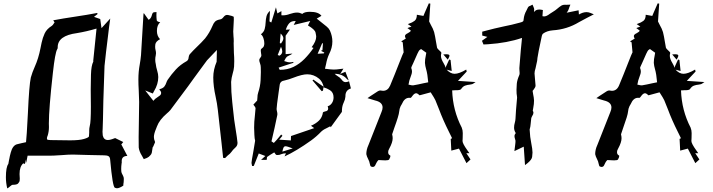

<svg xmlns="http://www.w3.org/2000/svg" viewBox="-20 -897 4131 1113"><path d="M386.7 -83.5Q439.5 -83.5 466.3 -91.3Q493.2 -99.1 495.6 -106Q497.1 -116.7 497.1 -127.9V-140.1Q497.1 -154.3 500.5 -167.5Q506.8 -189 506.8 -278.8L505.9 -378.4Q505.9 -410.6 507.3 -463.6Q508.8 -516.6 520.5 -539.1L521 -541Q520.5 -541.5 520.5 -544.9L539.6 -731.4Q482.4 -714.4 426.3 -705.1Q314.5 -690.4 314.5 -623.5V-620.1Q314.5 -615.7 311.5 -611.3Q299.3 -590.8 286.6 -475.1Q263.2 -267.1 263.2 -181.2L263.7 -160.6Q263.7 -135.7 256.8 -112.3Q252 -101.6 252 -95.2Q252 -93.8 252.9 -89.6Q253.9 -85.4 272.5 -85Q296.9 -84 386.7 -83.5ZM22 195.3Q14.2 162.6 14.2 130.9Q14.2 71.8 28.3 53.2L32.7 28.8L33.2 27.8Q36.6 7.3 42.5 -13.2Q53.2 -53.2 77.6 -60.5Q89.4 -64 103.3 -66.7Q117.2 -69.3 130.9 -72.8Q134.3 -97.2 141.6 -238.8Q148.9 -403.3 158.7 -447.8Q167.5 -479 181.2 -509.3Q203.1 -557.6 214.8 -618.2L221.2 -649.4Q227.1 -677.7 239 -703.4Q251 -729 280.3 -747.1Q287.1 -752 291.5 -760.3Q293.9 -764.2 296.4 -767.1L288.6 -779.3Q344.7 -790 415.8 -800.5Q486.8 -811 543 -821.8Q544.9 -818.8 545.9 -815.9L524.9 -799.3L561 -786.6L568.4 -733.9L619.1 -789.6Q612.8 -747.6 604.5 -675.3Q594.2 -595.2 585.9 -515.1L579.1 -313Q576.7 -178.7 575.2 -152.8V-151.4Q574.2 -142.1 574.2 -133.3Q574.2 -122.6 575.7 -111.8Q581.5 -85.4 605.5 -85.4Q615.7 -85.4 628.4 -89.8Q646.5 -96.7 647.5 -96.7L694.3 -73.7L689.5 -67.4Q683.1 -60.5 683.1 -60.1L718.3 6.8Q685.5 7.3 685.5 37.1V42.5Q686 39.6 686.5 39.6L684.6 52.7Q682.6 67.4 682.6 82Q682.6 85 683.1 95.2Q683.6 105.5 693.8 123Q697.8 130.9 697.8 140.1Q697.8 149.4 696.8 159.7Q694.8 169.4 694.8 179.2Q671.4 194.3 658.2 194.3Q654.3 194.3 646 191.4Q632.8 187 618.7 29.8Q617.7 13.2 608.9 8.3Q600.1 3.4 583.5 3.4Q542 2.9 492.9 1.5Q443.8 0 401.9 -1Q376 -1 335.9 2.4L316.9 3.4Q293 5.4 269.5 5.4H140.1Q132.3 46.4 131.8 46.4Q130.9 46.4 129.9 27.8Q126.5 53.2 122.6 53.2L114.7 49.8Q93.3 68.8 93.3 111.8Q93.3 120.1 94.2 129.4Q94.7 132.3 94.7 136.7Q94.7 140.6 94 149.2Q93.3 157.7 84.5 167Q77.1 174.3 53.7 174.3Q48.3 174.3 38.6 183.1Q31.2 190.4 22 195.3Z M813.5 25.4Q808.6 15.6 802.7 5.9Q787.1 -19 784.2 -42L783.7 -102.5Q783.7 -153.3 785.2 -203.6Q786.6 -253.9 786.6 -306.2Q786.1 -340.3 784.2 -374Q782.2 -405.3 782.2 -436.5Q782.2 -481.4 790 -522.9Q794.9 -549.8 797.4 -577.1Q800.3 -619.6 812 -819.3H814.9Q833 -794.9 841.3 -782.2L846.2 -785.2Q856 -792.5 860.4 -809.1Q862.3 -817.9 866 -822.5Q869.6 -827.1 887.2 -827.1L886.7 -808.6Q886.7 -793.9 888.7 -778.8Q891.1 -771 908.7 -768.1Q889.6 -751.5 889.6 -717.8Q889.6 -688.5 907.7 -669.9Q882.8 -656.7 880.4 -639.6Q879.4 -632.8 879.4 -626Q879.4 -616.2 881.8 -606.7Q884.3 -597.2 884.3 -588.4Q884.3 -581.5 882.8 -575.7Q879.9 -563.5 879.9 -551.3Q879.9 -537.6 883.3 -524.4V-523.9Q884.8 -508.8 891.1 -487.8Q897.5 -466.8 897.5 -450.2Q897.5 -409.2 873 -368.7L865.7 -355L821.8 -372.6L869.1 -312.5Q878.9 -325.2 891.6 -332.5Q899.9 -337.4 907 -343.5Q914.1 -349.6 914.1 -358.4Q914.1 -367.2 904.3 -376.5L904.8 -379.9Q925.3 -385.3 933.1 -396Q940.9 -406.7 944.3 -418Q947.3 -427.2 952.1 -434.6Q974.1 -466.8 999.3 -494.1Q1024.4 -521.5 1062 -542.5Q1072.8 -548.8 1073.7 -565.9Q1075.2 -575.7 1079.6 -582Q1099.6 -604.5 1121.6 -625.5Q1146.5 -648.9 1168.9 -674.3Q1194.3 -706.1 1212.4 -748.5Q1217.3 -761.7 1226.1 -771.2Q1234.9 -780.8 1256.8 -784.7Q1266.6 -786.1 1275.9 -798.3Q1285.2 -810.5 1296.4 -810.5Q1299.8 -810.5 1304.2 -809.6Q1329.1 -804.2 1335 -799.8L1335.4 -781.7Q1335.4 -766.6 1332 -714.4Q1332 -699.7 1333.5 -686Q1335 -674.3 1335 -657.2L1334.5 -647Q1334.5 -618.2 1335.9 -589.8Q1337.9 -565.9 1337.9 -542.5Q1337.9 -526.4 1336.9 -510.7Q1335 -490.2 1328.6 -469.7Q1321.8 -446.3 1319.8 -422.4Q1319.8 -363.8 1326.2 -306.6Q1327.6 -295.4 1328.6 -283.7Q1336.9 -196.3 1347.7 -136.2Q1353.5 -102.5 1356.9 -68.8Q1356.9 -51.3 1342.3 -39.6Q1329.6 -28.3 1322.3 -17.3Q1314.9 -6.3 1298.8 5.4Q1295.4 7.8 1292 12.2Q1288.6 16.6 1284.7 19.5Q1282.7 19.5 1281.2 19L1273.4 18.1L1264.2 -68.4L1242.7 -260.3Q1238.3 -298.8 1230 -336.4Q1216.3 -397.9 1216.3 -447.8Q1216.3 -493.2 1235.8 -539.1L1237.3 -607.4L1180.2 -547.4Q1164.6 -525.4 1162.1 -522.9L1104.5 -444.3Q1104.5 -441.9 967.8 -259.3Q958 -248 948.2 -240.2Q903.8 -202.1 890.1 -164.6L884.8 -150.9Q872.1 -121.1 872.1 -103Q872.1 -89.8 877.9 -76.7Q878.9 -75.7 878.9 -73.7Q878.4 -69.8 873.5 -60.1L869.1 -49.3L868.7 -48.3Q864.3 -43.9 864.3 -39.6Q862.3 -22 860.1 -12.5Q857.9 -2.9 852.1 2.4Q849.1 4.9 847.2 7.3Q845.2 9.8 842.3 12.2Q835 18.6 813.5 25.4Z M1441.4 65.4Q1440.9 61.5 1439.9 58.1Q1438 51.8 1438 45.9Q1438 37.6 1449.7 -24.9Q1459 -77.6 1459 -81.5Q1459 -85 1457.5 -88.6Q1456.1 -92.3 1456.1 -95.7L1454.6 -115.2Q1453.1 -136.2 1453.1 -156.7Q1453.1 -191.9 1457.5 -226.1Q1460 -248 1461.4 -269.5Q1460.9 -275.4 1454.6 -282.7Q1451.7 -286.1 1448.7 -290.5Q1461.9 -305.2 1470.7 -314L1472.2 -331.1Q1472.2 -347.2 1476.6 -359.9Q1488.8 -396 1490.7 -432.6Q1492.2 -455.6 1492.2 -478.5Q1492.2 -492.7 1491.7 -506.3Q1491.7 -518.1 1487.3 -529.8Q1482.9 -541.5 1482.9 -548.8Q1482.9 -552.7 1485.4 -557.1Q1487.8 -561.5 1491.5 -565.9Q1495.1 -570.3 1495.1 -576.7Q1494.6 -582.5 1493.2 -589.1Q1491.7 -595.7 1491.7 -602.1Q1491.7 -603.5 1492.2 -608.4Q1492.7 -613.3 1502.4 -620.1Q1512.2 -627 1512.2 -646Q1512.2 -660.6 1506.8 -676.3Q1501.5 -691.9 1492.2 -698.2Q1509.8 -711.4 1514.4 -729.2Q1519 -747.1 1519.8 -766.1Q1520.5 -785.2 1524.9 -802.7Q1529.3 -820.3 1544.9 -834Q1543.9 -822.3 1542 -773.4Q1542 -772 1552.7 -766.6L1579.6 -854.5Q1582.5 -839.4 1587.9 -819.3L1611.3 -832.5V-808.6L1619.6 -808.1Q1639.6 -808.1 1659.7 -815.9Q1684.1 -824.2 1702.1 -824.2Q1716.8 -824.2 1732.4 -816.4Q1744.6 -828.6 1776.4 -828.6Q1826.7 -828.6 1843.3 -805.2L1815.9 -789.1Q1825.2 -781.2 1834.5 -774.4Q1855.5 -758.3 1874 -742.7Q1886.2 -732.9 1892.6 -719.7Q1906.7 -688 1906.7 -656.2Q1906.7 -619.6 1887.7 -583Q1875.5 -556.2 1870.1 -525.4Q1867.2 -511.7 1863.8 -498.5Q1897 -494.1 1914.1 -493.7Q1930.2 -493.7 1949.7 -496.6Q1959 -498 1970.7 -499Q1959 -481 1952.1 -468.3L1982.4 -481L1994.1 -450.2L2001.5 -430.7Q2000 -432.1 1998 -433.1Q1994.1 -435.1 1991.2 -438.5Q1965.8 -469.2 1919.9 -469.2Q1928.2 -461.4 1938 -455.1Q1951.7 -447.3 1959.5 -436.5Q1970.2 -420.9 1982.9 -420.9Q1992.7 -420.9 2003.4 -425.8L2014.2 -384.3Q1982.4 -374.5 1982.4 -340.8V-336.9Q1981 -319.8 1972.7 -303.2Q1963.4 -283.7 1962.4 -262.2L1961.9 -248.5L1897 -159.2L1894.5 -165L1877.4 -156.2Q1857.4 -147.9 1842.3 -134.3Q1814.9 -105.5 1783.7 -83Q1698.7 -22 1629.4 9.8L1637.7 -8.3Q1622.6 -8.3 1610.8 -3.4Q1601.1 1.5 1591.3 1.5H1584.5Q1578.6 1.5 1569.8 -13.7Q1545.4 0.5 1529.3 12.2Q1526.9 13.7 1526.9 22.5L1525.9 29.8H1493.2Q1496.6 27.3 1507.3 17.1L1518.1 7.3L1480 -7.3L1451.2 64.9ZM1821.3 -585.4 1857.4 -587.4 1859.9 -592.3 1840.3 -602.5 1849.1 -606 1852.1 -646.5 1847.2 -645.5ZM1601.1 -492.2Q1646.5 -492.2 1681.4 -509.3Q1716.3 -526.4 1744.6 -554.9Q1772.9 -583.5 1797.4 -619.1Q1792.5 -621.6 1786.6 -623.5Q1813 -657.7 1813 -684.6Q1813 -690.4 1809.1 -708.3Q1805.2 -726.1 1765.1 -749.5L1778.3 -775.4Q1728 -763.7 1682.6 -752.4L1694.3 -774.9H1688.5Q1667.5 -774.9 1655.8 -761.2Q1644 -747.6 1636.7 -724.6Q1640.1 -725.1 1661.1 -726.1L1635.7 -689.9V-583L1675.3 -586.4Q1666.5 -579.1 1656.7 -575.7Q1649.9 -572.8 1644 -568.8Q1636.7 -562 1631.8 -551.8L1627.4 -543L1635.7 -540.5Q1649.4 -535.6 1659.2 -535.6Q1666 -535.6 1672.4 -536.6L1680.2 -538.1Q1680.7 -535.6 1680.7 -532.7L1655.8 -524.9L1595.2 -504.9L1600.6 -494.1ZM1609.4 -645 1612.3 -649.9Q1622.6 -663.6 1622.6 -675.3Q1622.6 -687.5 1606.9 -702.6L1603 -660.2L1602.1 -647ZM1600.1 -574.2Q1616.2 -583 1616.2 -599.1Q1616.2 -611.3 1608.9 -626L1589.8 -578.1ZM1616.7 -18.1 1676.8 -36.6Q1644 -49.3 1634.8 -49.3Q1627.9 -49.3 1624.3 -43Q1620.6 -36.6 1616.7 -18.1ZM1567.4 -68.4Q1583.5 -84.5 1603 -108.9L1609.9 -117.2L1617.2 -109.9Q1612.3 -103.5 1606 -96.2L1598.6 -87.4L1666 -83Q1666 -90.8 1667 -108.4L1801.3 -154.3L1782.7 -168Q1810.1 -179.7 1828.9 -197.8Q1847.7 -215.8 1852.1 -245.6Q1853.5 -248 1864.3 -251Q1882.3 -253.4 1882.3 -267.6Q1882.3 -273.4 1879.4 -280.8Q1896.5 -286.1 1905.8 -302.2Q1913.6 -315.4 1913.6 -332.5Q1913.6 -360.8 1893.1 -374Q1876.5 -384.8 1855 -391.1L1852.5 -372.1L1845.2 -368.2Q1844.7 -369.1 1843.8 -369.6Q1817.9 -400.4 1791.5 -430.7L1796.4 -435.5L1856.4 -393.6Q1849.1 -424.3 1829.6 -440.9Q1798.8 -466.3 1761.2 -466.3Q1731.9 -466.3 1680.2 -446.3Q1655.8 -436.5 1630.4 -430.7Q1603.5 -427.2 1601.1 -403.3Q1598.6 -382.3 1595.2 -361.8Q1583.5 -280.3 1583.5 -266.1Q1583.5 -259.3 1585.7 -251.2Q1587.9 -243.2 1587.9 -235.4L1587.4 -230Q1573.2 -159.2 1553.7 -77.6Z M2375.5 -402.3Q2402.3 -406.7 2433.6 -414.1L2462.4 -419.9Q2458.5 -467.8 2450.2 -496.1Q2444.8 -514.2 2443.4 -532.7Q2443.4 -554.2 2448.2 -574.2L2451.2 -591.3L2420.9 -612.8Q2417.5 -610.4 2411.6 -606.4Q2405.8 -602.5 2376 -532.2L2366.7 -512.2Q2363.8 -506.3 2363.8 -503.9Q2363.8 -502.4 2364.3 -501.5Q2368.2 -492.2 2368.2 -482.9Q2368.2 -470.2 2359.9 -450.2Q2356 -440.4 2353 -430.2Q2351.6 -421.9 2349.6 -414.1L2348.1 -406.2Q2352.5 -405.8 2356.4 -404.8Q2364.3 -402.3 2371.6 -402.3ZM2575.7 -551.3 2549.8 -581.5Q2559.6 -582.5 2566.9 -582.5Q2585.4 -582.5 2585.4 -574.7Q2585.4 -567.4 2575.7 -551.3ZM2140.1 70.8Q2136.7 70.8 2131.3 68.6Q2126 66.4 2123.8 52.5Q2121.6 38.6 2114 24.7Q2106.4 10.7 2103.5 -3.4Q2103.5 -28.8 2115.2 -54.7L2115.7 -55.7Q2142.6 -125 2170.4 -194.3Q2181.2 -220.7 2191.4 -247.6Q2197.8 -262.2 2197.8 -273.9Q2197.8 -304.7 2154.8 -314.5Q2133.3 -320.3 2110.4 -328.1L2127.9 -340.3Q2149.9 -355 2169.9 -367.7Q2177.7 -372.6 2184.6 -372.6L2188 -372.1Q2194.8 -370.6 2200.7 -370.6Q2228.5 -370.6 2241.7 -401.4Q2269 -466.8 2294.4 -532.2Q2316.4 -588.4 2318.1 -590.1Q2319.8 -591.8 2319.8 -594.2Q2317.9 -619.6 2315.4 -642.1L2314.5 -653.8L2315.4 -654.8Q2314.9 -654.8 2314 -653.6Q2313 -652.3 2311.5 -651.4L2306.6 -657.7L2332.5 -673.3Q2327.6 -681.6 2327.6 -687.5Q2327.6 -697.3 2344.2 -704.6Q2358.9 -712.4 2361.8 -719.2Q2357.9 -722.2 2353 -726.1Q2348.1 -730 2341.8 -734.4L2356.4 -739.7L2365.2 -742.7Q2363.3 -744.6 2344.2 -757.3Q2347.2 -758.8 2350.6 -759.8Q2369.1 -765.6 2382.8 -775.9Q2396.5 -786.1 2396.5 -811.5L2434.6 -804.7L2440.9 -820.3Q2453.1 -847.7 2465.8 -877.4Q2471.7 -876 2474.6 -876L2467.8 -772.5L2478 -752Q2490.2 -731.4 2496.6 -710.9Q2502.9 -685.1 2506.8 -658.7Q2509.8 -639.2 2513.7 -620.1Q2514.6 -616.7 2522.9 -608.4Q2524.4 -607.4 2532.2 -599.6Q2538.6 -593.3 2538.6 -590.8V-589.8Q2536.1 -581.1 2536.1 -573.2Q2536.1 -555.7 2551.8 -530.3Q2561.5 -514.2 2561.5 -507.3L2562 -503.9L2583 -549.8L2584 -552.2L2591.8 -549.3L2598.6 -485.4L2569.3 -493.2Q2591.3 -469.2 2615.2 -469.2Q2641.6 -469.2 2682.6 -493.7L2685.5 -482.4L2634.8 -428.2L2736.8 -421.4L2726.1 -414.1Q2718.3 -407.7 2703.6 -406.5Q2689 -405.3 2676 -400.6Q2663.1 -396 2652.8 -380.4Q2647.9 -374 2625 -374H2619.6Q2609.4 -374 2601.1 -373Q2605 -256.8 2656.7 -157.2Q2662.6 -142.6 2662.6 -125.5L2662.1 -97.2L2661.6 -85.9L2661.1 -80.1Q2661.1 -64.5 2689.9 -24.9Q2695.8 -17.1 2701.2 -8.8H2683.6L2707.5 27.3Q2706.5 27.8 2684.1 48.8L2640.6 -35.6L2596.2 -23.9Q2595.7 -39.6 2594.7 -54.7L2592.8 -91.8L2599.6 -94.7V-98.1L2583 -131.8Q2547.9 -201.7 2524.9 -263.7Q2514.6 -290 2503.9 -315.9Q2498.5 -328.1 2476.6 -361.8L2418.9 -346.2Q2415 -344.7 2412.6 -344.7Q2411.6 -344.7 2411.1 -345.2Q2400.4 -356.4 2392.1 -356.4Q2381.3 -356.4 2369.1 -338.9Q2367.7 -336.4 2365.7 -334.5Q2362.3 -329.6 2359.4 -329.6L2352.1 -330.1Q2324.7 -330.1 2309.6 -293.9Q2306.2 -287.1 2302.2 -281.2Q2295.4 -267.1 2293.9 -249.5Q2292.5 -229 2265.6 -155.3Q2253.4 -121.1 2253.4 -119.1V-117.2Q2256.3 -106 2256.3 -95.7Q2256.3 -71.8 2236.8 -36.1Q2230 -24.9 2230 -15.1Q2230 -11.7 2231.4 -6.1Q2232.9 -0.5 2242.7 5.4L2243.2 6.8Q2243.2 14.2 2235.8 27.3Q2232.9 32.7 2212.9 32.7Q2203.1 32.7 2192.4 31.7L2174.3 30.8V30.3L2171.4 33.7Q2166.5 38.6 2163.6 44.4Q2161.1 48.3 2158.9 53.5Q2156.7 58.6 2154.3 63Q2149.4 70.8 2140.1 70.8Z M3023.4 60.1 3016.1 -46.9 2961.9 -21Q2964.8 -48.8 2966.3 -56.2Q2968.3 -70.3 2968.3 -81.1Q2967.8 -85.4 2965.8 -90.8Q2962.4 -100.6 2962.4 -107.9Q2962.4 -116.7 2969.7 -125.5Q2960 -141.1 2960 -156.7Q2960 -171.9 2964.4 -186Q2967.8 -198.2 2968.3 -209.5Q2969.7 -248 2977.5 -331.1Q2977.5 -335.4 2976.6 -340.3V-340.8Q2974.1 -349.6 2974.1 -377.4Q2974.1 -390.1 2975.8 -411.4Q2977.5 -432.6 2990.7 -462.9Q2992.2 -467.3 2992.2 -473.6Q2992.2 -478.5 2991.5 -484.6Q2990.7 -490.7 2990.7 -497.1V-503.4Q3001 -635.7 3003.9 -654.8L3005.9 -677.2Q2920.4 -647.9 2810.1 -640.6L2782.7 -639.2L2773.9 -660.6L2805.2 -683.1L2775.4 -690.9V-713.4L2805.2 -721.2Q2840.8 -731 2901.4 -744.1Q2947.3 -752.9 2992.7 -765.6Q3006.8 -769 3011.2 -772.5Q3015.6 -775.9 3015.6 -785.6Q3018.1 -812.5 3032.2 -836.9Q3036.1 -845.2 3040 -853Q3043.9 -860.8 3053.7 -863.3L3066.9 -870.1L3072.8 -856.4Q3076.7 -848.6 3076.7 -841.8L3075.2 -826.7Q3085.4 -841.8 3106.4 -841.8Q3113.3 -841.8 3127 -838.9L3124.5 -803.2Q3129.4 -801.8 3133.8 -801.8Q3148.4 -801.8 3168 -817.4Q3176.3 -823.2 3185.5 -828.6Q3198.2 -835.9 3210.2 -846.4Q3222.2 -856.9 3235.4 -865.2Q3242.7 -869.6 3255.9 -869.6L3261.2 -869.1Q3270.5 -869.1 3286.6 -870.1L3280.3 -855L3277.8 -847.2Q3274.9 -836.9 3267.6 -826.7L3264.6 -823.2L3334 -837.4L3335.9 -813Q3359.4 -826.7 3379.9 -826.7Q3391.1 -826.7 3401.9 -822.3L3422.4 -814L3381.8 -793Q3358.9 -781.7 3336.4 -768.6Q3267.1 -726.6 3184.6 -721.2Q3149.9 -718.3 3127.4 -701.7Q3123.5 -698.2 3121.1 -689.5L3114.7 -659.2Q3099.6 -588.9 3097.2 -570.3Q3095.2 -560.5 3095.2 -559.1V-556.2Q3095.2 -547.4 3088.9 -522L3084.5 -501.5Q3078.6 -483.9 3078.6 -471.2Q3079.6 -453.6 3081.5 -436.3Q3083.5 -418.9 3084.5 -401.4Q3084.5 -395.5 3082 -390.9Q3079.6 -386.2 3077.1 -383.1Q3074.7 -379.9 3073.7 -377.9Q3071.3 -374.5 3068.8 -372.1L3067.4 -370.1Q3068.4 -359.9 3070.8 -349.6Q3074.7 -332.5 3075.7 -314Q3075.7 -293.9 3071.3 -272L3068.4 -254.9Q3072.3 -249.5 3072.3 -243.7Q3072.3 -234.9 3064.9 -224.1Q3061 -217.3 3059.6 -211.4Q3058.6 -207.5 3056.2 -179.2Q3055.2 -162.1 3050.3 -146.5L3051.3 -133.3Q3052.2 -105.5 3059.1 -70.3Q3066.9 -31.2 3066.9 -12.7Q3066.9 -2.9 3064.7 12.7Q3062.5 28.3 3038.6 48.3Z M3702.1 -402.3Q3729 -406.7 3760.3 -414.1L3789.1 -419.9Q3785.2 -467.8 3776.9 -496.1Q3771.5 -514.2 3770 -532.7Q3770 -554.2 3774.9 -574.2L3777.8 -591.3L3747.6 -612.8Q3744.1 -610.4 3738.3 -606.4Q3732.4 -602.5 3702.6 -532.2L3693.4 -512.2Q3690.4 -506.3 3690.4 -503.9Q3690.4 -502.4 3690.9 -501.5Q3694.8 -492.2 3694.8 -482.9Q3694.8 -470.2 3686.5 -450.2Q3682.6 -440.4 3679.7 -430.2Q3678.2 -421.9 3676.3 -414.1L3674.8 -406.2Q3679.2 -405.8 3683.1 -404.8Q3690.9 -402.3 3698.2 -402.3ZM3902.3 -551.3 3876.5 -581.5Q3886.2 -582.5 3893.6 -582.5Q3912.1 -582.5 3912.1 -574.7Q3912.1 -567.4 3902.3 -551.3ZM3466.8 70.8Q3463.4 70.8 3458 68.6Q3452.6 66.4 3450.4 52.5Q3448.2 38.6 3440.7 24.7Q3433.1 10.7 3430.2 -3.4Q3430.2 -28.8 3441.9 -54.7L3442.4 -55.7Q3469.2 -125 3497.1 -194.3Q3507.8 -220.7 3518.1 -247.6Q3524.4 -262.2 3524.4 -273.9Q3524.4 -304.7 3481.4 -314.5Q3460 -320.3 3437 -328.1L3454.6 -340.3Q3476.6 -355 3496.6 -367.7Q3504.4 -372.6 3511.2 -372.6L3514.6 -372.1Q3521.5 -370.6 3527.3 -370.6Q3555.2 -370.6 3568.4 -401.4Q3595.7 -466.8 3621.1 -532.2Q3643.1 -588.4 3644.8 -590.1Q3646.5 -591.8 3646.5 -594.2Q3644.5 -619.6 3642.1 -642.1L3641.1 -653.8L3642.1 -654.8Q3641.6 -654.8 3640.6 -653.6Q3639.6 -652.3 3638.2 -651.4L3633.3 -657.7L3659.2 -673.3Q3654.3 -681.6 3654.3 -687.5Q3654.3 -697.3 3670.9 -704.6Q3685.5 -712.4 3688.5 -719.2Q3684.6 -722.2 3679.7 -726.1Q3674.8 -730 3668.5 -734.4L3683.1 -739.7L3691.9 -742.7Q3689.9 -744.6 3670.9 -757.3Q3673.8 -758.8 3677.2 -759.8Q3695.8 -765.6 3709.5 -775.9Q3723.1 -786.1 3723.1 -811.5L3761.2 -804.7L3767.6 -820.3Q3779.8 -847.7 3792.5 -877.4Q3798.3 -876 3801.3 -876L3794.4 -772.5L3804.7 -752Q3816.9 -731.4 3823.2 -710.9Q3829.6 -685.1 3833.5 -658.7Q3836.4 -639.2 3840.3 -620.1Q3841.3 -616.7 3849.6 -608.4Q3851.1 -607.4 3858.9 -599.6Q3865.2 -593.3 3865.2 -590.8V-589.8Q3862.8 -581.1 3862.8 -573.2Q3862.8 -555.7 3878.4 -530.3Q3888.2 -514.2 3888.2 -507.3L3888.7 -503.9L3909.7 -549.8L3910.6 -552.2L3918.5 -549.3L3925.3 -485.4L3896 -493.2Q3918 -469.2 3941.9 -469.2Q3968.3 -469.2 4009.3 -493.7L4012.2 -482.4L3961.4 -428.2L4063.5 -421.4L4052.7 -414.1Q4044.9 -407.7 4030.3 -406.5Q4015.6 -405.3 4002.7 -400.6Q3989.7 -396 3979.5 -380.4Q3974.6 -374 3951.7 -374H3946.3Q3936 -374 3927.7 -373Q3931.6 -256.8 3983.4 -157.2Q3989.3 -142.6 3989.3 -125.5L3988.8 -97.2L3988.3 -85.9L3987.8 -80.1Q3987.8 -64.5 4016.6 -24.9Q4022.5 -17.1 4027.8 -8.8H4010.3L4034.2 27.3Q4033.2 27.8 4010.7 48.8L3967.3 -35.6L3922.9 -23.9Q3922.4 -39.6 3921.4 -54.7L3919.4 -91.8L3926.3 -94.7V-98.1L3909.7 -131.8Q3874.5 -201.7 3851.6 -263.7Q3841.3 -290 3830.6 -315.9Q3825.2 -328.1 3803.2 -361.8L3745.6 -346.2Q3741.7 -344.7 3739.3 -344.7Q3738.3 -344.7 3737.8 -345.2Q3727.1 -356.4 3718.8 -356.4Q3708 -356.4 3695.8 -338.9Q3694.3 -336.4 3692.4 -334.5Q3689 -329.6 3686 -329.6L3678.7 -330.1Q3651.4 -330.1 3636.2 -293.9Q3632.8 -287.1 3628.9 -281.2Q3622.1 -267.1 3620.6 -249.5Q3619.1 -229 3592.3 -155.3Q3580.1 -121.1 3580.1 -119.1V-117.2Q3583 -106 3583 -95.7Q3583 -71.8 3563.5 -36.1Q3556.6 -24.9 3556.6 -15.1Q3556.6 -11.7 3558.1 -6.1Q3559.6 -0.5 3569.3 5.4L3569.8 6.8Q3569.8 14.2 3562.5 27.3Q3559.6 32.7 3539.6 32.7Q3529.8 32.7 3519 31.7L3501 30.8V30.3L3498 33.7Q3493.2 38.6 3490.2 44.4Q3487.8 48.3 3485.6 53.5Q3483.4 58.6 3481 63Q3476.1 70.8 3466.8 70.8Z"/></svg>

Font: Unutterable
Style: Regular
Weight: 400
Designer: GGBotNet
Foundry: f0n7.com
Version: 1.00